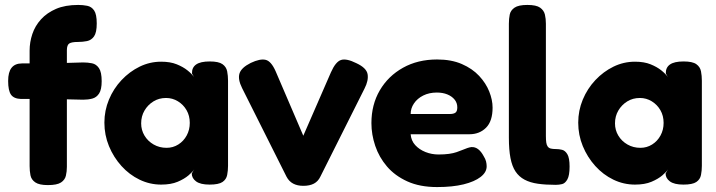

<svg xmlns="http://www.w3.org/2000/svg" viewBox="-20 -740 2903 778"><path d="M174 10Q139 10 123 -1Q107 -12 103.5 -29.5Q100 -47 100 -67V-535Q100 -569 111 -602Q122 -635 146 -661.5Q170 -688 207 -704Q244 -720 297 -720Q316 -720 333.5 -716.5Q351 -713 361.5 -697.5Q372 -682 372 -645Q372 -608 361 -592.5Q350 -577 332.5 -573.5Q315 -570 296 -570Q283 -570 274.5 -568.5Q266 -567 261 -564Q256 -561 253.5 -554Q251 -547 251 -537V-64Q251 -45 247 -28Q243 -11 227 -0.5Q211 10 174 10ZM69 -483H179L317 -487Q336 -487 353 -483.5Q370 -480 381 -464Q392 -448 392 -411Q392 -377 381.5 -361Q371 -345 354 -340.5Q337 -336 317 -336L186 -339H65Q36 -340 24.5 -356.5Q13 -373 13 -412Q13 -448 27 -465.5Q41 -483 69 -483Z M829 8Q792 8 774.5 -5Q757 -18 757 -37L767 -54Q761 -44 744 -29.5Q727 -15 700 -3.5Q673 8 633 8Q587 8 545.5 -12Q504 -32 472 -67.5Q440 -103 421.5 -148Q403 -193 403 -243Q403 -292 421.5 -336.5Q440 -381 472.5 -415.5Q505 -450 546 -470Q587 -490 633 -490Q670 -490 696 -479.5Q722 -469 739.5 -455Q757 -441 766 -428L758 -442Q757 -466 774.5 -478.5Q792 -491 830 -491Q866 -491 881.5 -480Q897 -469 900.5 -451Q904 -433 904 -413V-68Q904 -49 900.5 -31Q897 -13 881.5 -2.5Q866 8 829 8ZM655 -141Q681 -141 702.5 -154.5Q724 -168 736.5 -191Q749 -214 749 -242Q749 -271 736 -293.5Q723 -316 701 -329.5Q679 -343 653 -343Q624 -343 601.5 -329Q579 -315 565.5 -292Q552 -269 552 -240Q552 -213 565.5 -190.5Q579 -168 602.5 -154.5Q626 -141 655 -141Z M1209 13Q1185 13 1168 4Q1151 -5 1141 -24L961 -383Q943 -419 950.5 -442.5Q958 -466 996 -485Q1034 -503 1056.5 -497.5Q1079 -492 1097 -451L1209 -190L1321 -447Q1340 -490 1362 -497Q1384 -504 1424 -484Q1465 -465 1469.5 -439.5Q1474 -414 1457 -381L1278 -24Q1269 -5 1252 4Q1235 13 1209 13Z M1751 18Q1681 18 1630.5 -5Q1580 -28 1548 -65.5Q1516 -103 1500.5 -149Q1485 -195 1485 -241Q1485 -316 1519 -374Q1553 -432 1613 -465.5Q1673 -499 1751 -499Q1809 -499 1851.5 -480.5Q1894 -462 1921.5 -432.5Q1949 -403 1962.5 -369Q1976 -335 1976 -304Q1976 -249 1949.5 -222.5Q1923 -196 1882 -196H1644Q1646 -170 1662.5 -152Q1679 -134 1704 -124Q1729 -114 1757 -114Q1781 -114 1799 -116.5Q1817 -119 1830 -123.5Q1843 -128 1854 -132.5Q1865 -137 1873.5 -140Q1882 -143 1890 -144Q1905 -145 1917.5 -135.5Q1930 -126 1940 -107Q1947 -96 1949.5 -86Q1952 -76 1952 -66Q1952 -42 1927.5 -23Q1903 -4 1858.5 7Q1814 18 1751 18ZM1644 -278H1802Q1818 -278 1825.5 -283.5Q1833 -289 1833 -305Q1833 -323 1822 -336.5Q1811 -350 1792.5 -357.5Q1774 -365 1750 -365Q1719 -365 1695 -353Q1671 -341 1657.5 -321Q1644 -301 1644 -278Z M2232 9Q2191 9 2159.5 4.5Q2128 0 2105.5 -12Q2083 -24 2069 -45Q2055 -66 2048.5 -99.5Q2042 -133 2042 -182V-644Q2042 -664 2045.5 -681Q2049 -698 2065 -709Q2081 -720 2117 -720Q2153 -720 2168.5 -709Q2184 -698 2188 -681Q2192 -664 2192 -644V-189Q2192 -173 2193.5 -162.5Q2195 -152 2199.5 -146Q2204 -140 2212 -138Q2220 -136 2233 -136Q2245 -136 2257.5 -133Q2270 -130 2279 -115Q2288 -100 2288 -65Q2288 -29 2279 -13Q2270 3 2257.5 6Q2245 9 2232 9Z M2749 8Q2712 8 2694.5 -5Q2677 -18 2677 -37L2687 -54Q2681 -44 2664 -29.5Q2647 -15 2620 -3.5Q2593 8 2553 8Q2507 8 2465.5 -12Q2424 -32 2392 -67.5Q2360 -103 2341.5 -148Q2323 -193 2323 -243Q2323 -292 2341.5 -336.5Q2360 -381 2392.5 -415.5Q2425 -450 2466 -470Q2507 -490 2553 -490Q2590 -490 2616 -479.5Q2642 -469 2659.5 -455Q2677 -441 2686 -428L2678 -442Q2677 -466 2694.5 -478.5Q2712 -491 2750 -491Q2786 -491 2801.5 -480Q2817 -469 2820.5 -451Q2824 -433 2824 -413V-68Q2824 -49 2820.5 -31Q2817 -13 2801.5 -2.5Q2786 8 2749 8ZM2575 -141Q2601 -141 2622.5 -154.5Q2644 -168 2656.5 -191Q2669 -214 2669 -242Q2669 -271 2656 -293.5Q2643 -316 2621 -329.5Q2599 -343 2573 -343Q2544 -343 2521.5 -329Q2499 -315 2485.5 -292Q2472 -269 2472 -240Q2472 -213 2485.5 -190.5Q2499 -168 2522.5 -154.5Q2546 -141 2575 -141Z"/></svg>

Font: Fredoka SemiBold
Style: Regular
Weight: 600
Designer: Ben Nathan
Foundry: Milena B. Brandão, Ben Nathan
Version: Version 2.001